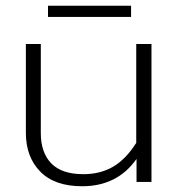

<svg xmlns="http://www.w3.org/2000/svg" viewBox="-20 -633 622 668"><path d="M147 -613H436V-574H147ZM70 -171V-480H122V-170Q122 -102 158.5 -64.5Q195 -27 270 -27Q329 -27 373.5 -53Q418 -79 454 -136V-480H507V0H455V-80Q388 15 266 15Q170 15 120 -36Q70 -87 70 -171Z"/></svg>

Font: Prompt ExtraLight
Style: Regular
Weight: 275
Designer: Katatrad Team
Foundry: CadsonDemak
Version: Version 1.000